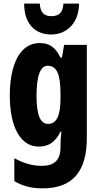

<svg xmlns="http://www.w3.org/2000/svg" viewBox="-20 -797 551 1057"><path d="M415 -777H329C327 -727 303 -708 263 -708C222 -708 202 -729 199 -777H113C113 -665 174 -607 262 -607C348 -607 415 -672 415 -777ZM198 -560C95 -560 34 -452 34 -271C34 -96 94 10 193 10C249 10 284 -15 313 -72H318C315 -49 313 -16 313 6V14C313 89 274 116 210 116C162 116 114 104 59 74V200C104 227 152 240 214 240C385 240 458 141 458 -38V-550H333L321 -480H313C283 -540 250 -560 198 -560ZM242 -435C292 -435 313 -390 313 -282V-254C313 -158 291 -115 244 -115C202 -115 181 -165 181 -269C181 -381 203 -435 242 -435Z"/></svg>

Font: Noto Sans Armenian ExtraCondensed ExtraBold
Style: Regular
Weight: 800
Width: 2
Designer: Monotype Design Team
Foundry: Monotype Imaging Inc.
Version: Version 2.008